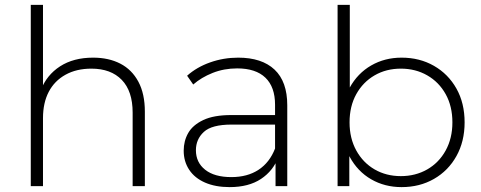

<svg xmlns="http://www.w3.org/2000/svg" viewBox="-20 -762 1971 786"><path d="M106 0V-742H156V-377L147 -393Q171 -455 226 -490.5Q281 -526 361 -526Q425 -526 472.5 -501.5Q520 -477 546.5 -427.5Q573 -378 573 -305V0H523V-301Q523 -389 478.5 -435Q434 -481 354 -481Q293 -481 248 -456Q203 -431 179.5 -386Q156 -341 156 -278V0Z M1108 0V-119L1106 -137V-333Q1106 -406 1066.5 -444Q1027 -482 951 -482Q897 -482 850.5 -463.5Q804 -445 771 -416L746 -452Q785 -487 840 -506.5Q895 -526 955 -526Q1052 -526 1104 -477Q1156 -428 1156 -331V0ZM920 4Q862 4 819.5 -14.5Q777 -33 754.5 -67Q732 -101 732 -145Q732 -185 750.5 -217.5Q769 -250 812 -270.5Q855 -291 927 -291H1119V-252H928Q847 -252 814.5 -222Q782 -192 782 -147Q782 -97 820 -67Q858 -37 927 -37Q993 -37 1038.5 -67Q1084 -97 1106 -154L1120 -120Q1099 -63 1048.5 -29.5Q998 4 920 4Z M1624 4Q1555 4 1499.5 -28Q1444 -60 1411.5 -120Q1379 -180 1379 -261Q1379 -344 1411.5 -403Q1444 -462 1499.5 -494Q1555 -526 1624 -526Q1698 -526 1756.5 -492.5Q1815 -459 1848.5 -399.5Q1882 -340 1882 -261Q1882 -183 1848.5 -123Q1815 -63 1756.5 -29.5Q1698 4 1624 4ZM1362 0V-742H1412V-353L1402 -262L1410 -171V0ZM1621 -41Q1681 -41 1729 -68.5Q1777 -96 1804.5 -146Q1832 -196 1832 -261Q1832 -327 1804.5 -376.5Q1777 -426 1729 -453.5Q1681 -481 1621 -481Q1561 -481 1513.5 -453.5Q1466 -426 1438.5 -376.5Q1411 -327 1411 -261Q1411 -196 1438.5 -146Q1466 -96 1513.5 -68.5Q1561 -41 1621 -41Z"/></svg>

Font: Montserrat Thin Light
Style: Regular
Weight: 300
Version: Version 9.000